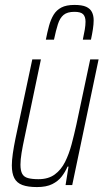

<svg xmlns="http://www.w3.org/2000/svg" viewBox="-20 -751 426 779"><path d="M130 8Q93 8 70.5 -0.5Q48 -9 38 -28.5Q28 -48 28 -80Q28 -100 32 -128Q36 -156 43 -190L111 -510H146L80 -195Q72 -158 67.5 -130.5Q63 -103 63 -83Q63 -59 70 -46Q77 -33 93.5 -28.5Q110 -24 136 -24Q176 -24 202 -43Q228 -62 244 -94Q260 -126 270.5 -165.5Q281 -205 290 -246L346 -510H380L273 0H246L258 -75H254Q245 -54 230.5 -35Q216 -16 192 -4Q168 8 130 8ZM166 -590Q172 -621 179 -646.5Q186 -672 197.5 -691Q209 -710 229 -720.5Q249 -731 282 -731Q313 -731 329.5 -723.5Q346 -716 353 -702Q360 -688 360 -669Q360 -653 357 -633Q354 -613 349 -590H316Q321 -613 324 -631Q327 -649 327 -663Q327 -683 317.5 -693Q308 -703 282 -703Q253 -703 238 -690.5Q223 -678 215 -653Q207 -628 199 -590Z"/></svg>

Font: Saira Condensed Thin
Style: Italic
Weight: 250
Width: 3
Italic angle: -12°
Designer: Hector Gatti with collaboration of the Omnibus-Type team
Foundry: Omnibus-Type
Version: Version 1.101